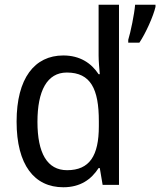

<svg xmlns="http://www.w3.org/2000/svg" viewBox="-20 -780 676 810"><path d="M247 10C319 10 365 -23 396 -71H401L413 0H482V-760H396V-545C396 -524 399 -489 401 -467H396C365 -514 317 -546 247 -546C126 -546 50 -450 50 -267C50 -84 125 10 247 10ZM636 -751V-760H550C547 -721 531 -644 521 -612V-600H568C595 -640 627 -712 636 -751ZM263 -62C179 -62 138 -134 138 -266C138 -396 178 -474 262 -474C363 -474 397 -404 397 -269V-248C397 -123 358 -62 263 -62Z"/></svg>

Font: Noto Sans Malayalam SemiCondensed
Style: Regular
Weight: 400
Width: 4
Designer: Jelle Bosma - Monotype Design Team
Foundry: Monotype Imaging Inc.
Version: Version 2.104